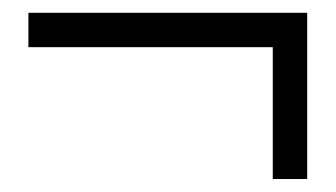

<svg xmlns="http://www.w3.org/2000/svg" viewBox="-20 -352 525 300"><path d="M406.2 -278.3H24.4V-332H460V-72.3H406.2Z"/></svg>

Font: Reddit Sans Fudge Light
Style: Regular
Weight: 300
Designer: Stephen Hutchings
Foundry: Reddit
Version: Version 1.013